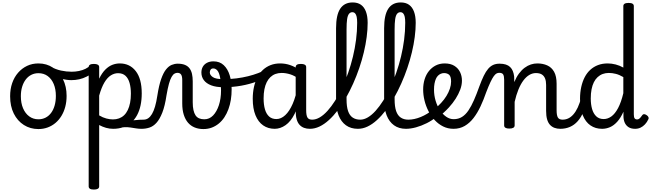

<svg xmlns="http://www.w3.org/2000/svg" viewBox="-20 -1039 5346 1574"><path d="M295 19Q228 19 175.5 -14.5Q123 -48 93 -108Q63 -168 63 -250Q63 -309 80 -358Q97 -407 128.5 -443Q160 -479 202 -499Q244 -519 295 -519Q362 -519 414 -484.5Q466 -450 496 -390Q526 -330 526 -253Q526 -205 515 -163.5Q504 -122 483.5 -88.5Q463 -55 434.5 -31Q406 -7 370.5 6Q335 19 295 19ZM295 -61Q327 -61 353.5 -74.5Q380 -88 399 -113.5Q418 -139 428 -174.5Q438 -210 438 -253Q438 -308 420.5 -350Q403 -392 371 -415.5Q339 -439 295 -439Q263 -439 236.5 -425.5Q210 -412 191 -387Q172 -362 161.5 -327.5Q151 -293 151 -250Q151 -194 169 -151.5Q187 -109 219.5 -85Q252 -61 295 -61Z M565 -382Q527 -382 479.5 -394.5Q432 -407 370 -439Q359 -445 357 -456.5Q355 -468 359.5 -479Q364 -490 373 -495Q382 -500 393 -494Q436 -470 480 -460.5Q524 -451 568 -451Q598 -451 627.5 -457Q657 -463 681 -475Q705 -487 721 -503Q728 -511 737.5 -507.5Q747 -504 754 -494.5Q761 -485 762 -474Q763 -463 753 -455Q722 -427 691.5 -411.5Q661 -396 629.5 -389Q598 -382 565 -382Z M1139 17Q1118 17 1096 13.5Q1074 10 1051 6.5Q1028 3 1003 3.5Q978 4 950 12L967 -32Q998 -39 1025.5 -44.5Q1053 -50 1077 -53Q1101 -56 1121.5 -57Q1142 -58 1158 -58Q1167 -58 1169 -46.5Q1171 -35 1167 -20.5Q1163 -6 1155.5 5.5Q1148 17 1139 17ZM750 515Q728 515 717.5 508.5Q707 502 707 489V-489Q707 -502 717.5 -508.5Q728 -515 750 -515Q771 -515 782 -508.5Q793 -502 793 -489V-394Q816 -441 843.5 -468.5Q871 -496 901 -507.5Q931 -519 962 -519Q1044 -519 1093 -456Q1142 -393 1142 -273Q1142 -221 1132.5 -176Q1123 -131 1104 -95.5Q1085 -60 1056.5 -35Q1028 -10 990.5 3.5Q953 17 908 17Q878 17 849.5 9Q821 1 793 -14V489Q793 502 782 508.5Q771 515 750 515ZM793 -93Q823 -75 852 -67.5Q881 -60 906 -60Q933 -60 956 -68.5Q979 -77 997 -94Q1015 -111 1027.5 -137Q1040 -163 1046.5 -196.5Q1053 -230 1053 -271Q1053 -320 1042.5 -358Q1032 -396 1009 -417.5Q986 -439 948 -439Q917 -439 888.5 -421Q860 -403 836 -363Q812 -323 793 -255Z M1141 17Q1132 17 1127 5.5Q1122 -6 1123.5 -20.5Q1125 -35 1133 -46.5Q1141 -58 1157 -58Q1178 -58 1195 -69.5Q1212 -81 1226 -104.5Q1240 -128 1251 -165.5Q1262 -203 1270 -256Q1283 -339 1301 -390.5Q1319 -442 1341 -469.5Q1363 -497 1387.5 -507Q1412 -517 1437 -517Q1449 -517 1453.5 -505.5Q1458 -494 1456 -479.5Q1454 -465 1448.5 -453.5Q1443 -442 1434 -442Q1422 -442 1410 -435Q1398 -428 1386.5 -408Q1375 -388 1365 -352Q1355 -316 1345 -258Q1332 -170 1310.5 -115.5Q1289 -61 1262.5 -32Q1236 -3 1205 7Q1174 17 1141 17Z M1647 19Q1608 19 1576 6Q1544 -7 1521.5 -33Q1499 -59 1486.5 -98.5Q1474 -138 1474 -191V-382Q1474 -414 1464.5 -428Q1455 -442 1434 -442Q1421 -442 1414.5 -453.5Q1408 -465 1407.5 -479.5Q1407 -494 1414.5 -505.5Q1422 -517 1436 -517Q1471 -517 1495 -507.5Q1519 -498 1533.5 -479Q1548 -460 1554 -433Q1560 -406 1560 -372V-200Q1560 -163 1566 -136.5Q1572 -110 1583 -93.5Q1594 -77 1612 -69Q1630 -61 1655 -61Q1676 -61 1694 -69Q1712 -77 1727 -92.5Q1742 -108 1754 -129.5Q1766 -151 1774.5 -177Q1783 -203 1787.5 -233.5Q1792 -264 1792 -297Q1792 -366 1784 -405.5Q1776 -445 1761.5 -461.5Q1747 -478 1728 -478Q1710 -478 1703.5 -492.5Q1697 -507 1703 -521.5Q1709 -536 1730 -536Q1781 -536 1814 -505Q1847 -474 1863 -422Q1879 -370 1879 -307Q1879 -262 1872.5 -221Q1866 -180 1852.5 -143.5Q1839 -107 1819.5 -77.5Q1800 -48 1774 -26.5Q1748 -5 1716.5 7Q1685 19 1647 19Z M1812 -324Q1751 -324 1711 -339.5Q1671 -355 1651 -382Q1631 -409 1631 -444Q1631 -471 1642.5 -491.5Q1654 -512 1676.5 -524Q1699 -536 1730 -536Q1743 -536 1748 -521.5Q1753 -507 1748.5 -492.5Q1744 -478 1729 -478Q1714 -478 1707 -468.5Q1700 -459 1700 -445Q1700 -424 1724.5 -407Q1749 -390 1812 -390Q1868 -390 1918.5 -396.5Q1969 -403 2013.5 -414Q2058 -425 2096 -439.5Q2134 -454 2164 -469Q2180 -478 2189 -467.5Q2198 -457 2198 -441.5Q2198 -426 2185 -418Q2142 -392 2084.5 -370.5Q2027 -349 1958 -336.5Q1889 -324 1812 -324Z M2232 17Q2178 17 2137.5 -11Q2097 -39 2074.5 -94Q2052 -149 2052 -229Q2052 -281 2062 -326Q2072 -371 2090.5 -406.5Q2109 -442 2136.5 -467Q2164 -492 2199 -505.5Q2234 -519 2277 -519Q2320 -519 2360 -505Q2400 -491 2438 -464V-386Q2397 -418 2360 -429.5Q2323 -441 2289 -441Q2261 -441 2238 -432.5Q2215 -424 2197 -407Q2179 -390 2166.5 -365Q2154 -340 2147.5 -306.5Q2141 -273 2141 -232Q2141 -181 2152 -143Q2163 -105 2186 -84Q2209 -63 2246 -63Q2284 -63 2318.5 -95Q2353 -127 2379.5 -188Q2406 -249 2421 -335L2439 -266Q2427 -169 2395.5 -106Q2364 -43 2321 -13Q2278 17 2232 17ZM2520 17Q2494 17 2472.5 9Q2451 1 2435.5 -16Q2420 -33 2412 -61Q2404 -89 2404 -130V-488Q2404 -502 2414.5 -508.5Q2425 -515 2447 -515Q2468 -515 2479 -508.5Q2490 -502 2490 -489V-136Q2490 -93 2500.5 -75.5Q2511 -58 2539 -58Q2551 -58 2556.5 -46.5Q2562 -35 2560.5 -20.5Q2559 -6 2549 5.5Q2539 17 2520 17Z M2520 17Q2501 17 2494.5 5.5Q2488 -6 2492 -20.5Q2496 -35 2508 -46.5Q2520 -58 2539 -58Q2570 -58 2602 -77Q2634 -96 2665.5 -131Q2697 -166 2727.5 -214Q2758 -262 2785 -320Q2812 -378 2834.5 -442.5Q2857 -507 2873.5 -575.5Q2890 -644 2899 -714Q2908 -784 2908 -852Q2908 -871 2921 -880.5Q2934 -890 2951 -890Q2968 -890 2981 -880.5Q2994 -871 2994 -852Q2994 -797 2986 -735.5Q2978 -674 2962.5 -609.5Q2947 -545 2925 -480.5Q2903 -416 2875.5 -354.5Q2848 -293 2816.5 -237.5Q2785 -182 2749.5 -135.5Q2714 -89 2676 -54.5Q2638 -20 2599 -1.5Q2560 17 2520 17Z M2914 17Q2856 17 2816 -12Q2776 -41 2755.5 -94Q2735 -147 2735 -217V-808Q2735 -916 2769 -967.5Q2803 -1019 2871 -1019Q2912 -1019 2939 -1000Q2966 -981 2980 -943.5Q2994 -906 2994 -852Q2994 -833 2981 -824Q2968 -815 2951 -815Q2934 -815 2921 -824Q2908 -833 2908 -852Q2908 -882 2904 -901Q2900 -920 2891 -929.5Q2882 -939 2868 -939Q2852 -939 2841 -925.5Q2830 -912 2825.5 -881Q2821 -850 2821 -798V-224Q2821 -165 2833.5 -128.5Q2846 -92 2871.5 -75Q2897 -58 2933 -58Q2947 -58 2953.5 -46.5Q2960 -35 2958.5 -20.5Q2957 -6 2946 5.5Q2935 17 2914 17Z M2914 17Q2895 17 2888.5 5.5Q2882 -6 2886 -20.5Q2890 -35 2902 -46.5Q2914 -58 2933 -58Q2964 -58 2996 -77Q3028 -96 3059.5 -131Q3091 -166 3121.5 -214Q3152 -262 3179 -320Q3206 -378 3228.5 -442.5Q3251 -507 3267.5 -575.5Q3284 -644 3293 -714Q3302 -784 3302 -852Q3302 -871 3315 -880.5Q3328 -890 3345 -890Q3362 -890 3375 -880.5Q3388 -871 3388 -852Q3388 -797 3380 -735.5Q3372 -674 3356.5 -609.5Q3341 -545 3319 -480.5Q3297 -416 3269.5 -354.5Q3242 -293 3210.5 -237.5Q3179 -182 3143.5 -135.5Q3108 -89 3070 -54.5Q3032 -20 2993 -1.5Q2954 17 2914 17Z M3308 17Q3250 17 3210 -12Q3170 -41 3149.5 -94Q3129 -147 3129 -217V-808Q3129 -916 3163 -967.5Q3197 -1019 3265 -1019Q3306 -1019 3333 -1000Q3360 -981 3374 -943.5Q3388 -906 3388 -852Q3388 -833 3375 -824Q3362 -815 3345 -815Q3328 -815 3315 -824Q3302 -833 3302 -852Q3302 -882 3298 -901Q3294 -920 3285 -929.5Q3276 -939 3262 -939Q3246 -939 3235 -925.5Q3224 -912 3219.5 -881Q3215 -850 3215 -798V-224Q3215 -165 3227.5 -128.5Q3240 -92 3265.5 -75Q3291 -58 3327 -58Q3341 -58 3347.5 -46.5Q3354 -35 3352.5 -20.5Q3351 -6 3340 5.5Q3329 17 3308 17Z M3308 17Q3289 17 3282.5 5.5Q3276 -6 3280 -20.5Q3284 -35 3296 -46.5Q3308 -58 3327 -58Q3376 -58 3429.5 -80Q3483 -102 3527 -139Q3539 -148 3550 -144Q3561 -140 3567 -129Q3573 -118 3572.5 -105Q3572 -92 3562 -84Q3524 -52 3479 -29.5Q3434 -7 3390 5Q3346 17 3308 17Z M3529 -134Q3548 -148 3565 -164Q3582 -180 3596 -195Q3622 -223 3640 -252.5Q3658 -282 3668 -312Q3678 -342 3678 -370Q3678 -411 3662.5 -425.5Q3647 -440 3618 -440Q3604 -440 3597 -452Q3590 -464 3590.5 -479.5Q3591 -495 3599.5 -507Q3608 -519 3625 -519Q3673 -519 3704.5 -499.5Q3736 -480 3751.5 -448Q3767 -416 3767 -378Q3767 -342 3753 -304.5Q3739 -267 3715.5 -230Q3692 -193 3660 -158Q3639 -135 3615.5 -114Q3592 -93 3566 -74Z M3698 17Q3652 17 3613.5 -2Q3575 -21 3544.5 -53.5Q3514 -86 3492.5 -128Q3471 -170 3460 -215.5Q3449 -261 3449 -305Q3449 -350 3461 -389Q3473 -428 3496.5 -457Q3520 -486 3552.5 -502.5Q3585 -519 3626 -519Q3637 -519 3642.5 -507Q3648 -495 3647.5 -479.5Q3647 -464 3640 -452Q3633 -440 3622 -440Q3607 -440 3594 -434.5Q3581 -429 3570.5 -418.5Q3560 -408 3553 -391.5Q3546 -375 3542 -353.5Q3538 -332 3538 -304Q3538 -257 3551 -213.5Q3564 -170 3586.5 -136Q3609 -102 3638 -82Q3667 -62 3699 -62Q3738 -62 3767.5 -80.5Q3797 -99 3820.5 -134Q3844 -169 3865.5 -218Q3887 -267 3909 -329Q3928 -381 3945.5 -417Q3963 -453 3982 -475Q4001 -497 4023.5 -507Q4046 -517 4075 -517Q4089 -517 4095 -505.5Q4101 -494 4100 -479.5Q4099 -465 4091.5 -453.5Q4084 -442 4072 -442Q4061 -442 4050.5 -436.5Q4040 -431 4028 -414.5Q4016 -398 4001 -366.5Q3986 -335 3966 -283Q3945 -222 3919.5 -167.5Q3894 -113 3862 -71.5Q3830 -30 3789.5 -6.5Q3749 17 3698 17Z M4574 17Q4547 17 4525.5 9Q4504 1 4488.5 -16Q4473 -33 4465 -61Q4457 -89 4457 -130V-343Q4457 -374 4448.5 -395.5Q4440 -417 4422 -428.5Q4404 -440 4373 -440Q4345 -440 4319 -424.5Q4293 -409 4270.5 -379Q4248 -349 4230 -305Q4212 -261 4199 -204V-11Q4199 2 4188 8.5Q4177 15 4155 15Q4134 15 4123.5 8.5Q4113 2 4113 -11V-385Q4113 -415 4105 -428.5Q4097 -442 4073 -442Q4058 -442 4051 -453.5Q4044 -465 4044 -479.5Q4044 -494 4052 -505.5Q4060 -517 4075 -517Q4105 -517 4126.5 -510Q4148 -503 4162 -489.5Q4176 -476 4184 -456.5Q4192 -437 4195 -412L4196 -366Q4213 -407 4234.5 -436Q4256 -465 4281 -483.5Q4306 -502 4332 -510.5Q4358 -519 4385 -519Q4430 -519 4466 -503Q4502 -487 4522.5 -450.5Q4543 -414 4543 -352V-136Q4543 -93 4553.5 -75.5Q4564 -58 4592 -58Q4606 -58 4613 -46.5Q4620 -35 4618.5 -20.5Q4617 -6 4606 5.5Q4595 17 4574 17Z M4573 17Q4559 17 4552.5 5.5Q4546 -6 4547.5 -20.5Q4549 -35 4560 -46.5Q4571 -58 4592 -58Q4617 -58 4639 -68.5Q4661 -79 4680.5 -101Q4700 -123 4716.5 -158Q4733 -193 4746 -244Q4749 -258 4762 -261.5Q4775 -265 4786.5 -259Q4798 -253 4795 -238Q4784 -173 4764 -125Q4744 -77 4716 -45.5Q4688 -14 4652 1.5Q4616 17 4573 17Z M4916 17Q4861 17 4820.5 -11Q4780 -39 4757.5 -94Q4735 -149 4735 -229Q4735 -281 4745 -326Q4755 -371 4773.5 -406.5Q4792 -442 4819.5 -467Q4847 -492 4882.5 -505.5Q4918 -519 4962 -519Q4994 -519 5027 -510.5Q5060 -502 5090 -485V-989Q5090 -1002 5100.5 -1008.5Q5111 -1015 5133 -1015Q5155 -1015 5165.5 -1008.5Q5176 -1002 5176 -989V-101Q5176 -78 5182.5 -69Q5189 -60 5203 -60Q5211 -60 5217.5 -64Q5224 -68 5231.5 -76.5Q5239 -85 5247 -97Q5253 -104 5262 -103Q5271 -102 5281 -95Q5292 -88 5296 -78.5Q5300 -69 5295 -61Q5284 -37 5267.5 -19.5Q5251 -2 5231 7.5Q5211 17 5187 17Q5153 17 5132 3Q5111 -11 5101 -34.5Q5091 -58 5091 -89Q5091 -98 5091 -106.5Q5091 -115 5091 -123Q5068 -72 5040 -41Q5012 -10 4980.5 3.5Q4949 17 4916 17ZM4823 -232Q4823 -183 4834 -145Q4845 -107 4868.5 -85Q4892 -63 4929 -63Q4962 -63 4992 -84.5Q5022 -106 5047 -153Q5072 -200 5090 -275V-407Q5058 -426 5028.5 -433.5Q4999 -441 4971 -441Q4944 -441 4921 -432.5Q4898 -424 4879.5 -407Q4861 -390 4848.5 -365Q4836 -340 4829.5 -306.5Q4823 -273 4823 -232Z"/></svg>

Font: Playwrite PE
Style: Regular
Weight: 400
Designer: Veronika Burian, José Scaglione
Foundry: TypeTogether
Version: Version 1.002